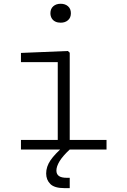

<svg xmlns="http://www.w3.org/2000/svg" viewBox="-20 -774 660 994"><path d="M279 0V-480L301.5 -452.5H88.5V-500L331.5 -510L341 -501V0ZM88.5 -49.5H531.5V0H88.5ZM241 -705.5Q241 -728.5 255.8 -741.5Q270.5 -754.5 294 -754.5Q317.5 -754.5 332.2 -741.5Q347 -728.5 347 -705.5Q347 -682.5 332.2 -669.5Q317.5 -656.5 294 -656.5Q278.5 -656.5 266.5 -662.2Q254.5 -668 247.8 -679.2Q241 -690.5 241 -705.5ZM272 109Q272 127.5 284.8 137Q297.5 146.5 326.5 146.5H341V200H314Q262 200 240.5 178.5Q219 157 219 124Q219 89 241.2 56.2Q263.5 23.5 312 -18.5L341 0Q304.5 34 288.2 61Q272 88 272 109Z"/></svg>

Font: Monaspace Neon Var
Style: Regular
Weight: 400
Designer: Riley Cran and the Lettermatic Team
Version: Version 1.000 (Monaspace Neon Var)